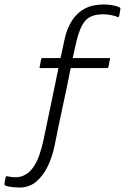

<svg xmlns="http://www.w3.org/2000/svg" viewBox="-80 -732 560 860"><path d="M10 108Q-2 108 -15 107Q-28 106 -38.5 104Q-49 102 -56 99Q-61 97 -60 93Q-60 91 -59.5 87Q-59 83 -58 78Q-57 73 -56 69Q-55 65 -55 63Q-54 61 -52.5 58.5Q-51 56 -45 58Q-5 67 22 56Q49 45 67 20Q85 -5 96 -37Q107 -69 114 -101Q132 -186 148.5 -266Q165 -346 181 -423Q181 -424 181.5 -425Q182 -426 182 -427Q162 -427 141 -427Q120 -427 100 -427Q98 -427 97.5 -429Q97 -431 97 -431Q98 -434 99 -438.5Q100 -443 101 -449Q102 -455 103 -460Q104 -465 105 -468Q105 -468 106 -470Q107 -472 109 -472Q129 -472 150 -472Q171 -472 191 -472Q192 -474 192 -476Q192 -478 193 -480Q197 -499 201 -517.5Q205 -536 209 -555Q220 -605 242.5 -640Q265 -675 300 -693.5Q335 -712 385 -712Q402 -712 421 -709Q440 -706 451 -701Q458 -698 459 -696Q460 -694 459 -690L454 -661Q453 -657 452 -656Q451 -655 447 -656Q431 -662 415 -665Q399 -668 383 -668Q326 -668 301.5 -638.5Q277 -609 263 -549Q260 -535 257 -523Q254 -511 251.5 -498.5Q249 -486 246 -472Q248 -472 250.5 -472Q253 -472 255 -472Q282 -472 307.5 -472Q333 -472 357.5 -472Q382 -472 409 -472Q414 -472 413 -468Q412 -465 411 -460Q410 -455 409 -449Q408 -443 407 -438.5Q406 -434 405 -431Q405 -431 403.5 -429Q402 -427 400 -427Q372 -427 346 -427Q320 -427 294 -427Q268 -427 239 -427Q236 -427 236 -424Q227 -378 218 -335Q209 -292 200 -250.5Q191 -209 182 -166Q173 -123 164 -77Q154 -29 134 12.5Q114 54 83.5 80.5Q53 107 10 108Z"/></svg>

Font: Glory Light
Style: Italic
Weight: 300
Italic angle: -12°
Version: Version 1.011